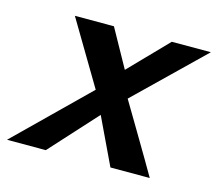

<svg xmlns="http://www.w3.org/2000/svg" viewBox="-87 -566 750 660"><g transform="rotate(15 287.5 -236.0)"><path d="M-12 0 238 -245 103 -472H242L317 -337L448 -472H587L352 -244Q355 -239 412 -143Q469 -47 496 0H356L277 -166L126 0Z"/></g></svg>

Font: Coval
Style: ExtraBold Italic
Weight: 800
Foundry: Context Ltd
Version: Version 001.000